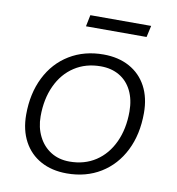

<svg xmlns="http://www.w3.org/2000/svg" viewBox="-82 -800 815 886"><g transform="rotate(10 325.0 -357.0)"><path d="M58 -223Q58 -322 96 -398Q134 -474 203 -516Q272 -558 362 -558Q432 -558 484 -529.5Q536 -501 564 -448.5Q592 -396 592 -324Q592 -224 554 -148Q516 -72 447.5 -30Q379 12 289 12Q219 12 167 -16.5Q115 -45 86.5 -98Q58 -151 58 -223ZM292 -44Q362 -44 414.5 -78.5Q467 -113 496 -175.5Q525 -238 525 -319Q525 -375 504.5 -416.5Q484 -458 446.5 -480Q409 -502 359 -502Q289 -502 236 -467.5Q183 -433 154 -370.5Q125 -308 125 -227Q125 -175 146 -133Q167 -91 204.5 -67.5Q242 -44 292 -44ZM270 -726H555L543 -672H259Z"/></g></svg>

Font: Azeret Mono Light
Style: Italic
Weight: 300
Italic angle: -12°
Designer: Martin Vácha
Foundry: Displaay
Version: Version 1.000; Glyphs 3.0.3, build 3074